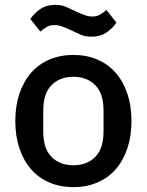

<svg xmlns="http://www.w3.org/2000/svg" viewBox="-20 -758 604 790"><path d="M282 12Q228 12 183.5 -7Q139 -26 108 -61.5Q77 -97 60 -147.5Q43 -198 43 -260Q43 -322 60 -372.5Q77 -423 108 -458.5Q139 -494 183.5 -513Q228 -532 282 -532Q336 -532 380.5 -513Q425 -494 456 -458.5Q487 -423 504 -372.5Q521 -322 521 -260Q521 -198 504 -147.5Q487 -97 456 -61.5Q425 -26 380.5 -7Q336 12 282 12ZM282 -78Q338 -78 372 -112.5Q406 -147 406 -216V-304Q406 -373 372 -407.5Q338 -442 282 -442Q226 -442 192 -407.5Q158 -373 158 -304V-216Q158 -147 192 -112.5Q226 -78 282 -78ZM356 -607Q331 -607 313 -615Q295 -623 278 -631Q255 -642 237.5 -648.5Q220 -655 204 -655Q187 -655 174 -648Q161 -641 146 -628L105 -680Q120 -703 145.5 -720.5Q171 -738 208 -738Q233 -738 251 -730Q269 -722 286 -714Q309 -703 326.5 -696.5Q344 -690 360 -690Q377 -690 390 -697Q403 -704 418 -717L459 -665Q444 -642 418.5 -624.5Q393 -607 356 -607Z"/></svg>

Font: IBM Plex Sans Thai Looped Medium
Style: Regular
Weight: 500
Designer: Mike Abbink, Paul van der Laan, Pieter van Rosmalen, Ben Mitchell, Mark Frömberg
Foundry: Bold Monday
Version: Version 1.1